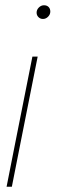

<svg xmlns="http://www.w3.org/2000/svg" viewBox="-20 -543 233 729"><path d="M119 -495Q119 -506 127.5 -514.5Q136 -523 147 -523Q158 -523 164.5 -516.5Q171 -510 171 -499Q171 -488 162.5 -479.5Q154 -471 143 -471Q133 -471 126 -478Q119 -485 119 -495ZM5 166 37 4 103 -328H123L57 4L25 166Z"/></svg>

Font: TypoPRO Montserrat
Style: Italic
Weight: 250
Italic angle: -11.3°
Designer: Julieta Ulanovsky
Foundry: Julieta Ulanovsky
Version: Version 6.001